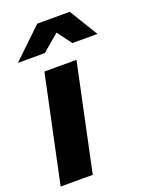

<svg xmlns="http://www.w3.org/2000/svg" viewBox="-149 -822 687 894"><g transform="rotate(-20 195.0 -375.0)"><path d="M264 -529 152 0H-7L105 -529ZM273 -609 220 -680 136 -609H3L150 -750H311L397 -609Z"/></g></svg>

Font: Rosa Sans Black
Style: Italic
Weight: 900
Italic angle: -12°
Designer: Pentagram / MCKL
Foundry: Pentagram / MCKL
Version: Version 1.005;September 16, 2019;FontCreator 11.5.0.2425 64-